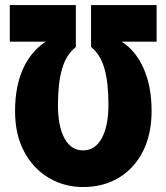

<svg xmlns="http://www.w3.org/2000/svg" viewBox="-20 -734 663 765"><path d="M311 -134.8Q358.9 -134.8 385.5 -183.3Q412.1 -231.9 412.1 -317.9Q412.1 -405.3 396 -461.2Q379.9 -517.1 342.8 -546.9V-713.9H604V-567.9H464.8Q520.5 -532.7 552.2 -461.2Q584 -389.6 584 -292Q584 -199.2 549.6 -131.1Q515.1 -63 453.6 -25.9Q392.1 11.2 311 11.2Q236.8 11.2 175 -24.9Q113.3 -61 76.7 -128.9Q40 -196.8 40 -291Q40 -389.2 71.5 -459.2Q103 -529.3 162.1 -567.9H19V-713.9H282.2V-546.9Q243.2 -515.6 227.1 -459Q210.9 -402.3 210.9 -315.9Q210.9 -230 237.1 -182.4Q263.2 -134.8 311 -134.8Z"/></svg>

Font: Open Sans Condensed ExtraBold
Style: Regular
Weight: 800
Width: 3
Designer: Monotype Design Team
Foundry: Monotype Imaging Inc.
Version: Version 3.000; ttfautohint (v1.8.4)